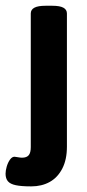

<svg xmlns="http://www.w3.org/2000/svg" viewBox="-48 -476 308 680"><path d="M-28.3 139.2Q-28.3 128.4 -24.2 114Q-20 99.6 -12.7 89.4Q-5.4 79.1 3.4 79.1Q5.9 79.1 15.1 80.8Q24.4 82.5 29.8 82.5Q46.4 82.5 53.7 73.7Q61 64.9 61 44.9V-428.2Q61 -441.9 73.7 -448.7Q86.4 -455.6 113.3 -455.6H137.2Q164.1 -455.6 176.5 -448.7Q189 -441.9 189 -428.2V43.5Q189 89.4 172.6 121.1Q156.2 152.8 127.9 168.5Q99.6 184.1 62.5 184.1Q27.3 184.1 7.8 179.9Q-11.7 175.8 -20 166Q-28.3 156.2 -28.3 139.2Z"/></svg>

Font: Jaldi
Style: Bold
Weight: 400
Designer: Pablo Cosgaya and Nicolas Silva
Foundry: Omnibus-Type
Version: Version 1.007